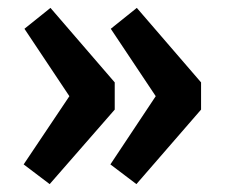

<svg xmlns="http://www.w3.org/2000/svg" viewBox="-20 -513 576 487"><path d="M327 -493 490 -304V-235L326 -46L260 -96L375 -269L261 -440ZM108 -493 271 -304V-235L106 -46L40 -96L156 -269L42 -440Z"/></svg>

Font: Bitter
Style: Bold
Weight: 700
Designer: Sol Matas, and Bitter project Authors
Foundry: Sol Matas
Version: Version 2.001